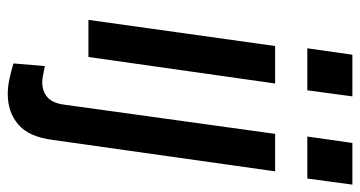

<svg xmlns="http://www.w3.org/2000/svg" viewBox="-242 -496 950 507"><g transform="rotate(90 233.5 -242.0)"><path d="M32 0 101 -493H200L130 0ZM107 -578 124 -697H234L218 -578ZM228 213Q208 213 187.5 208.5Q167 204 147 198L154 115Q168 118 179 120Q190 122 196 122Q220 122 236 108.5Q252 95 256 63L333 -493H432L349 94Q341 157 308.5 185Q276 213 228 213ZM340 -578 357 -697H467L451 -578Z"/></g></svg>

Font: Hanken Grotesk Medium
Style: Italic
Weight: 500
Italic angle: -8°
Designer: Alfredo Marco Pradil
Foundry: Hanken Design Co.
Version: Version 3.013